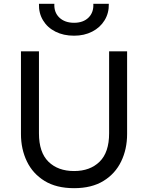

<svg xmlns="http://www.w3.org/2000/svg" viewBox="-20 -968 774 1003"><path d="M367 15Q274.5 15 213 -22.8Q151.5 -60.5 120.5 -124.8Q89.5 -189 89.5 -268V-700H183.5V-271.5Q183.5 -172 233.2 -123.2Q283 -74.5 367 -74.5Q450.5 -74.5 500.2 -123.2Q550 -172 550 -271.5V-700H644V-268Q644 -189 613 -124.8Q582 -60.5 520.5 -22.8Q459 15 367 15ZM367 -781.5Q311.5 -781.5 269.5 -802.8Q227.5 -824 204.8 -861.8Q182 -899.5 183.5 -948H264Q261.5 -903.5 290 -876.2Q318.5 -849 367 -849Q415 -849 442.5 -876.2Q470 -903.5 467.5 -948H548.5Q549.5 -899.5 526.2 -861.8Q503 -824 461.5 -802.8Q420 -781.5 367 -781.5Z"/></svg>

Font: Geologica Light
Style: Regular
Weight: 300
Designer: Sindre Bremnes, Frode Helland
Foundry: Monokrom Skriftforlag AS
Version: Version 1.010; ttfautohint (v1.8.4.7-5d5b);gftools[0.9.28]